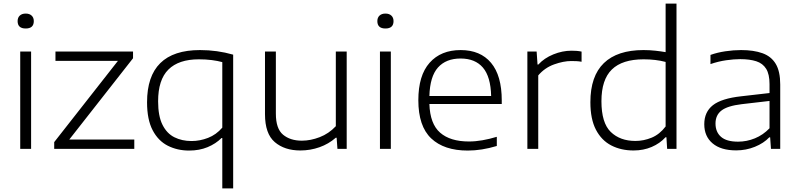

<svg xmlns="http://www.w3.org/2000/svg" viewBox="-20 -828 4444 1068"><path d="M92.5 0V-541.5H153V0ZM123 -669.5Q78 -669.5 78 -710.5Q78 -730 90 -741.2Q102 -752.5 123 -752.5Q144 -752.5 156 -741.2Q168 -730 168 -710.5Q168 -669.5 123 -669.5Z M281.5 0V-37.5L636 -489.5H288.5V-541.5H720V-504L365.5 -52H727V0Z M1216.5 220V-60.5H1212.5Q1180.5 -28.5 1134.8 -9.5Q1089 9.5 1032 9.5Q966.5 9.5 913.2 -17.5Q860 -44.5 829 -103.8Q798 -163 798 -259Q798 -549.5 1092.5 -549.5Q1188 -549.5 1277 -524V220ZM1045.5 -43.5Q1092 -43.5 1137.2 -61Q1182.5 -78.5 1216.5 -118V-482.5Q1191 -489.5 1158 -493.8Q1125 -498 1086 -498Q974 -498 916.8 -441.2Q859.5 -384.5 859.5 -264.5Q859.5 -182.5 883.8 -134Q908 -85.5 950 -64.5Q992 -43.5 1045.5 -43.5Z M1650.5 9Q1563 9 1508.5 -37.5Q1454 -84 1454 -193V-541.5H1514.5V-196Q1514.5 -112 1554.5 -78.8Q1594.5 -45.5 1659 -45.5Q1707.5 -45.5 1758.2 -65Q1809 -84.5 1848 -126V-541.5H1908.5V0H1857L1852.5 -62H1848Q1808 -27 1757 -9Q1706 9 1650.5 9Z M2093.5 0V-541.5H2154V0ZM2124 -669.5Q2079 -669.5 2079 -710.5Q2079 -730 2091 -741.2Q2103 -752.5 2124 -752.5Q2145 -752.5 2157 -741.2Q2169 -730 2169 -710.5Q2169 -669.5 2124 -669.5Z M2582 9.5Q2450 9.5 2378.5 -58.2Q2307 -126 2307 -270.5Q2307 -408.5 2369.8 -479Q2432.5 -549.5 2542.5 -549.5Q2652 -549.5 2711.5 -478.5Q2771 -407.5 2771 -269.5V-249.5H2368.5Q2372 -139 2428.2 -90Q2484.5 -41 2588.5 -41Q2625 -41 2663.5 -47.8Q2702 -54.5 2743.5 -67V-16Q2659 9.5 2582 9.5ZM2542 -502.5Q2461 -502.5 2416.2 -452.5Q2371.5 -402.5 2368.5 -294H2712Q2709.5 -401.5 2666.2 -452Q2623 -502.5 2542 -502.5Z M2913.5 0V-541.5H2965L2970 -469H2974.5Q3007.5 -505 3058 -525.5Q3108.5 -546 3159 -546Q3174.5 -546 3187.5 -545Q3200.5 -544 3215 -541V-484.5Q3201.5 -487 3187.2 -487.8Q3173 -488.5 3157.5 -488.5Q3114.5 -488.5 3062.2 -469.8Q3010 -451 2974 -408.5V0Z M3504 9Q3434.5 9 3380.2 -19Q3326 -47 3295 -106.2Q3264 -165.5 3264 -259.5Q3264 -404.5 3339 -477Q3414 -549.5 3559.5 -549.5Q3593 -549.5 3624.8 -546Q3656.5 -542.5 3682.5 -538V-808H3743V0H3691L3687 -64.5H3682Q3650.5 -30 3604.8 -10.5Q3559 9 3504 9ZM3514.5 -44Q3560.5 -44 3604.8 -62.2Q3649 -80.5 3682.5 -124.5V-483.5Q3628 -498 3560 -498Q3441.5 -498 3383.5 -441.5Q3325.5 -385 3325.5 -265Q3325.5 -144.5 3377.2 -94.2Q3429 -44 3514.5 -44Z M4075 8.5Q3990 8.5 3943.8 -30.5Q3897.5 -69.5 3897.5 -137Q3897.5 -205 3945.5 -242.8Q3993.5 -280.5 4103.5 -292.5L4260.5 -310.5V-360Q4260.5 -415 4241.8 -445.2Q4223 -475.5 4186.8 -487.2Q4150.5 -499 4097.5 -499Q4062.5 -499 4019 -492.8Q3975.5 -486.5 3932 -471.5V-522.5Q3969.5 -536 4015 -542.8Q4060.5 -549.5 4102.5 -549.5Q4172.5 -549.5 4221.2 -532Q4270 -514.5 4295 -472.8Q4320 -431 4320 -358V0H4268.5L4264 -64H4259Q4228.5 -31.5 4179.2 -11.5Q4130 8.5 4075 8.5ZM3960 -141Q3960 -94 3990.5 -67Q4021 -40 4085.5 -40Q4133.5 -40 4179 -58.5Q4224.5 -77 4260.5 -114.5V-266.5L4105.5 -248.5Q4026.5 -239 3993.2 -213.2Q3960 -187.5 3960 -141Z"/></svg>

Font: Encode Sans Expanded Light
Style: Regular
Weight: 300
Width: 7
Designer: Multiple Designers
Foundry: Impallari Type
Version: Version 3.000; ttfautohint (v1.8.3) -l 8 -r 50 -G 200 -x 14 